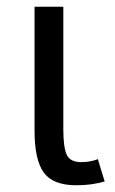

<svg xmlns="http://www.w3.org/2000/svg" viewBox="-20 -532 340 567"><path d="M289.1 3.9Q251 15.1 205.1 15.1Q136.7 15.1 109.4 -22.2Q82 -59.6 82 -147V-512.2H167V-148.9Q167 -97.2 177 -75.2Q187 -53.2 220.2 -53.2Q246.1 -53.2 269 -62Z"/></svg>

Font: Lorenzo Sans
Style: Regular
Weight: 400
Foundry: Intel Corporation
Version: Version 1.00; ttfautohint (v1.5)